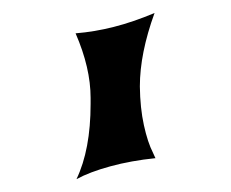

<svg xmlns="http://www.w3.org/2000/svg" viewBox="-20 -758 360 299"><path d="M99.1 -479Q121.1 -524.9 121.1 -596.2V-605.5Q121.1 -652.3 97.7 -706.1Q127.4 -708.5 157.2 -716.1Q187 -723.6 220.7 -737.8Q197.8 -674.8 197.8 -623.5Q198.2 -589.8 204.1 -563Q210 -536.1 218.3 -520Q222.2 -511.2 222.2 -511.7Q184.1 -507.8 151.9 -499Q119.6 -490.2 99.1 -479Z"/></svg>

Font: MedievalSharp
Style: Regular
Weight: 500
Version: Version 1.0